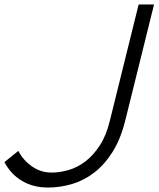

<svg xmlns="http://www.w3.org/2000/svg" viewBox="-64 -830 710 860"><path d="M498 -294Q477 -208 440.5 -150Q404 -92 357.5 -56.5Q311 -21 258 -5.5Q205 10 150 10Q84 10 33.5 -20.5Q-17 -51 -44 -104L18 -154Q40 -112 79.5 -84.5Q119 -57 167 -57Q204 -57 243.5 -68.5Q283 -80 318.5 -107Q354 -134 383 -178.5Q412 -223 428 -289L557 -810H626Z"/></svg>

Font: TypoPRO Sinkin Sans
Style: 300 Light Italic
Weight: 300
Italic angle: -112°
Designer: Keith Bates
Foundry: K-Type
Version: Sinkin Sans (version 1.0)  by Keith Bates   •   © 2014   www